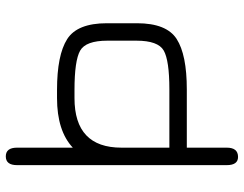

<svg xmlns="http://www.w3.org/2000/svg" viewBox="-110 -558 846 666"><g transform="rotate(-90 313.0 -225.0)"><path d="M504.9 -275.4Q504.9 -350.6 470.2 -370.1Q435.5 -389.6 334 -389.6H305.7Q133.8 -389.6 133.8 -226.6V-60.5H335.9Q436.5 -60.5 470.7 -80.1Q504.9 -99.6 504.9 -174.8ZM565.4 -172.9Q565.4 -70.3 510.7 -35.2Q456.1 0 335.9 0H133.8V138.7Q133.8 177.7 101.6 177.7Q73.2 177.7 73.2 138.7V-588.9Q73.2 -627.9 103.5 -627.9Q133.8 -627.9 133.8 -588.9V-395.5Q192.4 -450.2 305.7 -450.2H334Q455.1 -450.2 510.3 -415Q565.4 -379.9 565.4 -277.3Z"/></g></svg>

Font: Jura
Style: Medium
Weight: 500
Version: Version 2.6.1